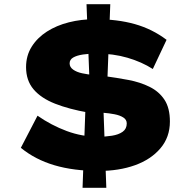

<svg xmlns="http://www.w3.org/2000/svg" viewBox="-20 -810 927 921"><path d="M454 10Q333 10 240.5 -17.5Q148 -45 80 -101L160 -255Q226 -209 300 -181.5Q374 -154 452 -154Q485 -154 517 -159Q549 -164 568.5 -178Q588 -192 588 -218Q588 -236 571.5 -246.5Q555 -257 529 -262Q503 -267 476 -269Q449 -271 429.5 -270.5Q410 -270 404 -270Q312 -286 244.5 -312.5Q177 -339 141 -381.5Q105 -424 105 -488Q105 -543 132 -586Q159 -629 205 -658.5Q251 -688 310.5 -703Q370 -718 436 -718Q543 -718 626.5 -694.5Q710 -671 779 -619L713 -479Q660 -513 591.5 -533Q523 -553 444 -553Q407 -553 377.5 -548.5Q348 -544 331 -534Q314 -524 314 -506Q314 -488 331 -476Q348 -464 374 -458.5Q400 -453 429 -450Q458 -447 481 -445Q540 -437 596 -426.5Q652 -416 697.5 -393.5Q743 -371 769 -331.5Q795 -292 795 -227Q795 -152 749.5 -98.5Q704 -45 627.5 -17.5Q551 10 454 10ZM376 91 393 -380 474 -347 490 91ZM492 -345 411 -378 395 -790H509Z"/></svg>

Font: Lexend Tera ExtraBold
Style: Regular
Weight: 800
Designer: Bonnie Shaver-Troup, Thomas Jockin
Foundry: Lexend
Version: Version 1.007